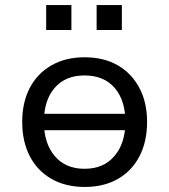

<svg xmlns="http://www.w3.org/2000/svg" viewBox="-20 -732 670 761"><path d="M316 9Q240 9 184 -23Q128 -55 98 -113Q68 -171 68 -249Q68 -326 98 -383.5Q128 -441 184 -473Q240 -505 315 -505Q392 -505 447 -473Q502 -441 532.5 -383.5Q563 -326 563 -249Q563 -171 533 -113Q503 -55 447.5 -23Q392 9 316 9ZM315 -63Q391 -63 434 -114Q477 -165 477 -249Q477 -334 434.5 -383.5Q392 -433 315 -433Q239 -433 196.5 -383.5Q154 -334 154 -249Q154 -165 196.5 -114Q239 -63 315 -63ZM121 -216V-281H510V-216ZM363 -613V-712H463V-613ZM163 -613V-712H263V-613Z"/></svg>

Font: Nunito Sans 7pt
Style: Regular
Weight: 400
Designer: Vernon Adams
Foundry: Vernon Adams
Version: Version 3.101;gftools[0.9.27]